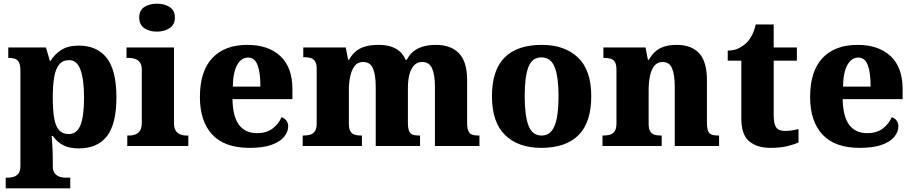

<svg xmlns="http://www.w3.org/2000/svg" viewBox="-20 -794 4967 1044"><path d="M11 230V172H24Q36 172 52 168Q68 164 79.5 150.5Q91 137 91 110V-408Q91 -439 83.5 -454Q76 -469 62.5 -474Q49 -479 31 -479H25V-536H230L251 -463H255Q277 -499 313.5 -522.5Q350 -546 408 -546Q508 -546 560.5 -478.5Q613 -411 613 -265Q613 -120 561.5 -53.5Q510 13 408 13Q356 13 322.5 -5Q289 -23 267 -55H261Q262 -39 263.5 -18.5Q265 2 266 22Q267 42 267 60V108Q267 136 278.5 149.5Q290 163 306 167.5Q322 172 333 172H362V230ZM354 -65Q398 -65 417.5 -113.5Q437 -162 437 -263Q437 -360 418 -413.5Q399 -467 356 -467Q321 -467 301.5 -443Q282 -419 274.5 -374Q267 -329 267 -265Q267 -196 274.5 -152Q282 -108 301 -86.5Q320 -65 354 -65Z M672 0V-57H684Q701 -57 716.5 -63Q732 -69 741.5 -84Q751 -99 751 -127V-415Q751 -441 741 -454.5Q731 -468 715.5 -473.5Q700 -479 684 -479H668V-536H926V-125Q926 -98 935.5 -83.5Q945 -69 960.5 -63Q976 -57 992 -57H1004V0ZM833 -622Q792 -622 764.5 -641Q737 -660 737 -698Q737 -738 765 -756Q793 -774 834 -774Q873 -774 902 -756Q931 -738 931 -698Q931 -660 902 -641Q873 -622 833 -622Z M1337 10Q1201 10 1134 -62.5Q1067 -135 1067 -266Q1067 -407 1134.5 -478.5Q1202 -550 1325 -550Q1439 -550 1504.5 -489Q1570 -428 1570 -309V-255H1244Q1246 -159 1280 -114.5Q1314 -70 1377 -70Q1429 -70 1462 -95Q1495 -120 1511 -157Q1528 -151 1537.5 -138Q1547 -125 1547 -107Q1547 -78 1525.5 -51Q1504 -24 1458 -7Q1412 10 1337 10ZM1396 -323Q1396 -399 1380.5 -440Q1365 -481 1329 -481Q1292 -481 1269.5 -440.5Q1247 -400 1246 -323Z M1626 0V-57H1629Q1652 -57 1668 -62Q1684 -67 1693 -81.5Q1702 -96 1702 -125V-419Q1702 -446 1693.5 -460Q1685 -474 1669.5 -478.5Q1654 -483 1632 -483H1629V-536H1860L1873 -469H1878Q1894 -498 1915.5 -515.5Q1937 -533 1967 -541.5Q1997 -550 2037 -550Q2075 -550 2103.5 -541.5Q2132 -533 2153 -515Q2174 -497 2185 -469H2192Q2207 -498 2229.5 -515.5Q2252 -533 2282.5 -541.5Q2313 -550 2351 -550Q2431 -550 2475.5 -504.5Q2520 -459 2520 -358V-128Q2520 -97 2526.5 -82Q2533 -67 2547 -62Q2561 -57 2583 -57H2587V0H2345V-322Q2345 -387 2329.5 -422Q2314 -457 2275 -457Q2248 -457 2230.5 -437.5Q2213 -418 2205.5 -386.5Q2198 -355 2198 -316V-128Q2198 -98 2204 -82.5Q2210 -67 2224 -62Q2238 -57 2260 -57H2264V0H2023V-322Q2023 -387 2008 -422Q1993 -457 1954 -457Q1925 -457 1908.5 -435.5Q1892 -414 1884.5 -379.5Q1877 -345 1877 -305V-122Q1877 -94 1885 -80.5Q1893 -67 1907.5 -62Q1922 -57 1944 -57H1948V0Z M2923 10Q2798 10 2726.5 -59.5Q2655 -129 2655 -271Q2655 -412 2723.5 -481Q2792 -550 2926 -550Q3051 -550 3123 -481Q3195 -412 3195 -271Q3195 -129 3126 -59.5Q3057 10 2923 10ZM2925 -57Q2959 -57 2979 -81.5Q2999 -106 3008 -153.5Q3017 -201 3017 -271Q3017 -376 2996 -429Q2975 -482 2924 -482Q2873 -482 2853 -429Q2833 -376 2833 -271Q2833 -166 2853.5 -111.5Q2874 -57 2925 -57Z M3256 0V-57H3259Q3282 -57 3298 -62Q3314 -67 3323 -81.5Q3332 -96 3332 -125V-415Q3332 -442 3324 -456Q3316 -470 3301 -474.5Q3286 -479 3264 -479H3261V-536H3490L3503 -469H3508Q3525 -498 3545.5 -515.5Q3566 -533 3594 -541.5Q3622 -550 3660 -550Q3739 -550 3781.5 -504.5Q3824 -459 3824 -358V-128Q3824 -97 3830 -82Q3836 -67 3850 -62Q3864 -57 3886 -57H3890V0H3649V-322Q3649 -387 3634.5 -422Q3620 -457 3583 -457Q3554 -457 3537.5 -435.5Q3521 -414 3514 -379.5Q3507 -345 3507 -305V-122Q3507 -94 3515 -80.5Q3523 -67 3537.5 -62Q3552 -57 3574 -57H3578V0Z M4169 10Q4097 10 4054 -25.5Q4011 -61 4011 -149V-464H3937V-519Q3975 -519 4001.5 -534Q4028 -549 4043 -565Q4057 -580 4069.5 -604Q4082 -628 4089 -661H4187V-536H4313V-464H4187V-165Q4187 -122 4200 -102Q4213 -82 4249 -82Q4269 -82 4287.5 -85Q4306 -88 4322 -92V-19Q4305 -11 4266 -0.5Q4227 10 4169 10Z M4655 10Q4519 10 4452 -62.5Q4385 -135 4385 -266Q4385 -407 4452.5 -478.5Q4520 -550 4643 -550Q4757 -550 4822.5 -489Q4888 -428 4888 -309V-255H4562Q4564 -159 4598 -114.5Q4632 -70 4695 -70Q4747 -70 4780 -95Q4813 -120 4829 -157Q4846 -151 4855.5 -138Q4865 -125 4865 -107Q4865 -78 4843.5 -51Q4822 -24 4776 -7Q4730 10 4655 10ZM4714 -323Q4714 -399 4698.5 -440Q4683 -481 4647 -481Q4610 -481 4587.5 -440.5Q4565 -400 4564 -323Z"/></svg>

Font: Noto Serif Kannada ExtraBold
Style: Regular
Weight: 800
Version: Version 2.003